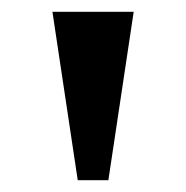

<svg xmlns="http://www.w3.org/2000/svg" viewBox="-20 -730 316 326"><path d="M69 -710H207L164 -424H112Z"/></svg>

Font: Ibarra Real Nova SemiBold
Style: Regular
Weight: 600
Designer: Jose Maria Ribagorda & Octavio Pardo
Foundry: Jose Maria Ribagorda
Version: Version 1.014